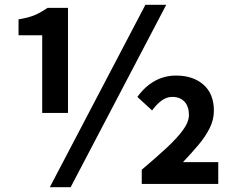

<svg xmlns="http://www.w3.org/2000/svg" viewBox="-20 -774 988 808"><path d="M157.6 -298.6V-625.5H58V-692.6Q101.3 -699.6 126.9 -710.8Q152.5 -721.9 179.9 -740.8H266.1V-298.6ZM189.6 13.8 591.9 -753.8H679.6L277.3 13.8ZM576.5 0V-59.7Q636.7 -110.4 681 -151.6Q725.4 -192.8 750.3 -227Q775.1 -261.2 775.1 -290.4Q775.1 -326.1 756.3 -346.2Q737.5 -366.2 705 -366.2Q681 -366.2 659.9 -350.7Q638.9 -335.1 620.1 -309.2L558.1 -366.1Q589.4 -409.8 630.6 -432.9Q671.9 -456 721.2 -456Q792.5 -456 836.3 -417.6Q880.1 -379.1 880.1 -308Q880.1 -270.6 862.6 -235.2Q845.1 -199.8 815.7 -164.9Q786.2 -129.9 750 -91.6H898.5V0Z"/></svg>

Font: Noto Sans SC Thin
Style: Regular
Weight: 100
Designer: Ryoko NISHIZUKA 西塚涼子 (kana, bopomofo & ideographs); Paul D. Hunt (Latin, Greek & Cyrillic); Sandoll Communications 산돌커뮤니
Foundry: Adobe
Version: Version 2.004-H2;hotconv 1.0.118;makeotfexe 2.5.65603